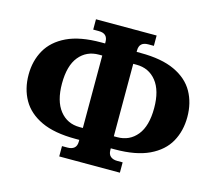

<svg xmlns="http://www.w3.org/2000/svg" viewBox="-105 -860 1132 1006"><g transform="rotate(15 461.0 -357.0)"><path d="M296 15V-41H326Q349 -41 362 -52Q375 -63 375 -87V-96H354Q239 -96 168 -129.5Q97 -163 63.5 -222Q30 -281 30 -358Q30 -433 63.5 -492Q97 -551 168 -585Q239 -619 354 -619H375V-627Q375 -673 327 -673H296V-729H625V-673H595Q546 -673 546 -627V-619H568Q682 -619 753.5 -585.5Q825 -552 858 -493Q891 -434 891 -358Q891 -282 858 -223Q825 -164 753.5 -130Q682 -96 568 -96H546V-87Q546 -63 559.5 -52Q573 -41 595 -41H625V15ZM359 -161H377V-554H359Q292 -554 251.5 -504.5Q211 -455 211 -358Q211 -263 251.5 -212Q292 -161 359 -161ZM545 -161H563Q630 -161 670.5 -211Q711 -261 711 -358Q711 -453 670.5 -503.5Q630 -554 563 -554H545Z"/></g></svg>

Font: Noto Serif SemiCondensed ExtraBold
Style: Regular
Weight: 800
Width: 4
Designer: Monotype Design Team
Foundry: Monotype Imaging Inc.
Version: Version 2.015